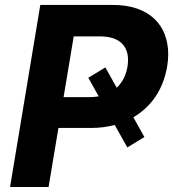

<svg xmlns="http://www.w3.org/2000/svg" viewBox="-20 -747 692 767"><path d="M174 0H20.2L141 -727.3H427.9Q484.7 -727.6 526.8 -712.9Q568.9 -698.2 596.8 -671.7Q624.6 -645.2 638.3 -609Q652 -572.8 652 -530.5Q652 -506.7 647.7 -480.8Q623.6 -344.8 512.8 -278.4L556.8 -199.6L488.6 -158L438.2 -247.9Q394.5 -235.8 342.3 -235.8H213.4ZM337.7 -359Q357.6 -359 374.3 -362.2L332.7 -436.4L400.9 -477.6L446.4 -396.3Q469.8 -419 480.6 -448.3Q491.5 -477.6 491.5 -507.5Q491.5 -552.2 463.2 -576.9Q435 -601.6 378.2 -601.6H274.5L234 -359Z"/></svg>

Font: Linik Sans
Style: Bold Italic
Weight: 700
Italic angle: 9°
Designer: Fonts by Rasmus Andersson / Changes by Cristiano Sobral with parts from Marc Monis
Foundry: rsms
Version: Version 3.020; ttfautohint (v1.6)